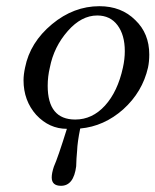

<svg xmlns="http://www.w3.org/2000/svg" viewBox="-20 -406 502 620"><path d="M458 -188Q440 -109 378 -53Q316 2 239 9Q230 53 229 81Q228 90 227 106Q226 122 226 131Q218 194 177 194Q147 194 147 167Q147 153 154 132Q167 103 196 10Q139 10 97 -35Q56 -81 56 -147Q56 -165 61 -188Q77 -269 148 -328Q218 -386 301 -386Q372 -386 417 -341Q462 -298 462 -230Q462 -207 458 -188ZM377 -188Q383 -215 383 -241Q383 -293 359.5 -324.5Q336 -356 294 -356Q243 -356 199 -306Q154 -255 141 -188Q134 -159 134 -129Q134 -20 223 -20Q278 -20 319 -65Q360 -110 377 -188Z"/></svg>

Font: GFS Didot
Style: Italic
Weight: 400
Italic angle: -12°
Designer: Takis Katsoulidis and George D. Matthiopoulos
Foundry: George Matthiopoulos and Takis Katsoulidis
Version: Version 1.0